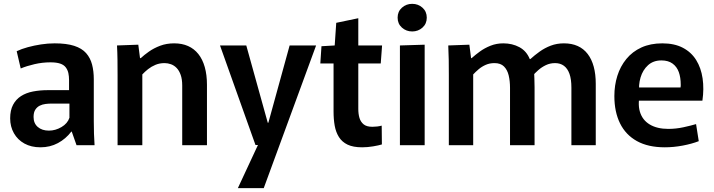

<svg xmlns="http://www.w3.org/2000/svg" viewBox="-20 -757 3721 1001"><path d="M191 11Q143 11 107.5 -8.5Q72 -28 52.5 -62.5Q33 -97 33 -140Q33 -182 48 -210.5Q63 -239 89.5 -256Q116 -273 152 -280Q188 -287 229 -287H340V-340Q340 -359 336.5 -375.5Q333 -392 323 -405.5Q313 -419 293.5 -425.5Q274 -432 243 -432Q201 -432 160 -422.5Q119 -413 88 -400L67 -490Q92 -502 125 -511Q158 -520 194 -525.5Q230 -531 265 -531Q327 -531 367 -518Q407 -505 429 -480Q451 -455 460 -420.5Q469 -386 469 -344V-125Q469 -94 470 -60Q471 -26 473 0H379L354 -71H352Q323 -33 282 -11Q241 11 191 11ZM235 -76Q269 -76 300.5 -94.5Q332 -113 342 -143V-217H249Q234 -217 217.5 -215Q201 -213 187 -206Q173 -199 164 -185Q155 -171 155 -147Q155 -114 177 -95Q199 -76 235 -76Z M593 -362Q593 -407 592.5 -446Q592 -485 590 -520L701 -524L710 -454H714Q731 -470 756.5 -488Q782 -506 815 -518.5Q848 -531 888 -531Q929 -531 960.5 -517Q992 -503 1014 -475.5Q1036 -448 1047.5 -407.5Q1059 -367 1059 -315V0H930V-311Q930 -344 922 -366.5Q914 -389 901 -402.5Q888 -416 871.5 -422Q855 -428 838 -428Q812 -428 790.5 -419Q769 -410 752 -396.5Q735 -383 722 -369V0H593Z M1329 -10 1373 -95 1490 -520H1628L1355 224H1220ZM1127 -520H1264L1376 -117H1409L1403 -1H1312Z M1868 11Q1821 11 1792 -3Q1763 -17 1747 -42.5Q1731 -68 1725 -101.5Q1719 -135 1719 -176V-426H1650L1656 -516L1725 -520L1733 -638L1848 -662V-520H1972L1965 -426H1848V-189Q1848 -163 1854 -142.5Q1860 -122 1875.5 -109Q1891 -96 1921 -96Q1934 -96 1946.5 -97.5Q1959 -99 1970 -102L1971 -4Q1955 1 1925.5 6Q1896 11 1868 11Z M2065 -520 2194 -524V0H2065ZM2129 -593Q2098 -593 2075.5 -613Q2053 -633 2053 -665Q2053 -697 2075.5 -717Q2098 -737 2129 -737Q2160 -737 2182.5 -717Q2205 -697 2205 -665Q2205 -633 2182.5 -613Q2160 -593 2129 -593Z M2320 -366Q2320 -409 2319.5 -445Q2319 -481 2317 -520L2427 -524L2436 -454H2439Q2458 -471 2482 -488.5Q2506 -506 2537 -518.5Q2568 -531 2604 -531Q2651 -531 2688 -511Q2725 -491 2742 -449H2745Q2767 -469 2793.5 -488Q2820 -507 2851.5 -519Q2883 -531 2920 -531Q2961 -531 2992 -517Q3023 -503 3044 -475.5Q3065 -448 3075.5 -409Q3086 -370 3086 -320V0H2959V-300Q2959 -344 2949 -372Q2939 -400 2920 -414Q2901 -428 2874 -428Q2848 -428 2826 -417.5Q2804 -407 2786.5 -391.5Q2769 -376 2756 -361L2764 -395Q2765 -369 2766 -349Q2767 -329 2767 -302V0H2639V-299Q2639 -335 2632 -364Q2625 -393 2607.5 -410.5Q2590 -428 2558 -428Q2533 -428 2512.5 -419Q2492 -410 2475.5 -396Q2459 -382 2447 -369V0H2320Z M3446 11Q3359 11 3300.5 -21.5Q3242 -54 3212.5 -114Q3183 -174 3183 -256Q3183 -312 3198.5 -361.5Q3214 -411 3245.5 -449.5Q3277 -488 3324 -509.5Q3371 -531 3433 -531Q3496 -531 3540 -508Q3584 -485 3609.5 -444Q3635 -403 3643 -348.5Q3651 -294 3642 -232H3252L3320 -282Q3303 -219 3316 -175Q3329 -131 3367.5 -108Q3406 -85 3464 -85Q3504 -85 3543 -93.5Q3582 -102 3609 -110L3623 -21Q3587 -7 3539.5 2Q3492 11 3446 11ZM3253 -301H3528Q3529 -306 3529 -310Q3529 -314 3529 -316Q3529 -353 3519 -381Q3509 -409 3486.5 -425.5Q3464 -442 3428 -442Q3386 -442 3358.5 -417Q3331 -392 3319.5 -353Q3308 -314 3313 -270Z"/></svg>

Font: Murecho Thin Medium
Style: Regular
Weight: 500
Version: Version 1.010